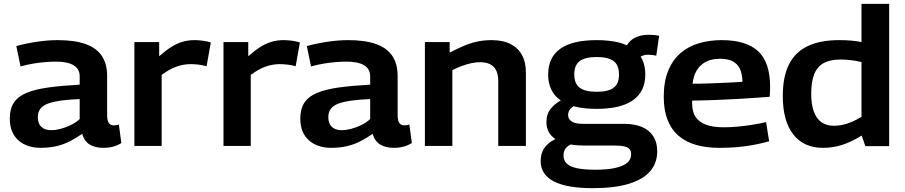

<svg xmlns="http://www.w3.org/2000/svg" viewBox="-20 -760 4711 1000"><path d="M31 -142Q31 -193 52.5 -225.5Q74 -258 119 -276.5Q164 -295 232.5 -304.5Q301 -314 395 -319V-363Q395 -401 363.5 -420Q332 -439 271 -439Q246 -439 215 -436.5Q184 -434 151.5 -428.5Q119 -423 87 -414L65 -520Q115 -534 172 -542.5Q229 -551 280 -551Q369 -551 426 -530.5Q483 -510 510.5 -468.5Q538 -427 538 -365V-162Q538 -130 547.5 -118.5Q557 -107 572 -107Q578 -107 585.5 -108Q593 -109 599 -112L612 -15Q593 -3 569.5 3.5Q546 10 519 10Q476 10 447.5 -7Q419 -24 408 -63Q378 -42 345.5 -25Q313 -8 275 1Q237 10 191 10Q157 10 128 0.5Q99 -9 77 -28Q55 -47 43 -75.5Q31 -104 31 -142ZM177 -150Q177 -116 195.5 -99Q214 -82 246 -82Q269 -82 296 -89Q323 -96 349.5 -109Q376 -122 395 -140V-244Q342 -242 301 -236.5Q260 -231 232.5 -221.5Q205 -212 191 -194.5Q177 -177 177 -150Z M809 -541V-467Q844 -498 873 -516Q902 -534 931 -542.5Q960 -551 993 -551Q1014 -551 1036 -548Q1058 -545 1078 -539L1056 -415Q1035 -421 1013.5 -423.5Q992 -426 972 -426Q937 -426 900.5 -413.5Q864 -401 822 -370V0H680V-541Z M1273 -541V-467Q1308 -498 1337 -516Q1366 -534 1395 -542.5Q1424 -551 1457 -551Q1478 -551 1500 -548Q1522 -545 1542 -539L1520 -415Q1499 -421 1477.5 -423.5Q1456 -426 1436 -426Q1401 -426 1364.5 -413.5Q1328 -401 1286 -370V0H1144V-541Z M1544 -142Q1544 -193 1565.5 -225.5Q1587 -258 1632 -276.5Q1677 -295 1745.5 -304.5Q1814 -314 1908 -319V-363Q1908 -401 1876.5 -420Q1845 -439 1784 -439Q1759 -439 1728 -436.5Q1697 -434 1664.5 -428.5Q1632 -423 1600 -414L1578 -520Q1628 -534 1685 -542.5Q1742 -551 1793 -551Q1882 -551 1939 -530.5Q1996 -510 2023.5 -468.5Q2051 -427 2051 -365V-162Q2051 -130 2060.5 -118.5Q2070 -107 2085 -107Q2091 -107 2098.5 -108Q2106 -109 2112 -112L2125 -15Q2106 -3 2082.5 3.5Q2059 10 2032 10Q1989 10 1960.5 -7Q1932 -24 1921 -63Q1891 -42 1858.5 -25Q1826 -8 1788 1Q1750 10 1704 10Q1670 10 1641 0.5Q1612 -9 1590 -28Q1568 -47 1556 -75.5Q1544 -104 1544 -142ZM1690 -150Q1690 -116 1708.5 -99Q1727 -82 1759 -82Q1782 -82 1809 -89Q1836 -96 1862.5 -109Q1889 -122 1908 -140V-244Q1855 -242 1814 -236.5Q1773 -231 1745.5 -221.5Q1718 -212 1704 -194.5Q1690 -177 1690 -150Z M2193 0V-541H2322V-486Q2362 -507 2396.5 -521.5Q2431 -536 2466 -543.5Q2501 -551 2540 -551Q2600 -551 2639.5 -530.5Q2679 -510 2699 -472.5Q2719 -435 2719 -385V0H2575V-338Q2575 -387 2551.5 -411.5Q2528 -436 2481 -436Q2456 -436 2432.5 -430.5Q2409 -425 2385.5 -416.5Q2362 -408 2336 -395V0Z M3067 220Q2932 220 2864 184.5Q2796 149 2796 79Q2796 51 2805.5 28.5Q2815 6 2837 -13Q2859 -32 2897 -46L2976 -19Q2955 -11 2941 -1Q2927 9 2921 21.5Q2915 34 2915 50Q2915 75 2931.5 91.5Q2948 108 2984.5 116Q3021 124 3080 124Q3144 124 3185.5 114.5Q3227 105 3247 87.5Q3267 70 3267 45Q3267 27 3259 17Q3251 7 3231.5 2.5Q3212 -2 3179 -2H3023Q2962 -2 2918 -15Q2874 -28 2850 -55.5Q2826 -83 2826 -124Q2826 -166 2849 -194.5Q2872 -223 2914 -244L2991 -220Q2967 -209 2953 -195.5Q2939 -182 2939 -161Q2939 -139 2958 -127Q2977 -115 3016 -115H3228Q3314 -115 3358.5 -77.5Q3403 -40 3403 28Q3403 89 3366 132Q3329 175 3254.5 197.5Q3180 220 3067 220ZM3088 -193Q2961 -193 2898 -238.5Q2835 -284 2835 -372Q2835 -461 2898 -506Q2961 -551 3088 -551Q3214 -551 3277.5 -506Q3341 -461 3341 -372Q3341 -284 3277.5 -238.5Q3214 -193 3088 -193ZM3088 -282Q3148 -282 3176 -303Q3204 -324 3204 -372Q3204 -421 3176 -442Q3148 -463 3088 -463Q3028 -463 2999.5 -442Q2971 -421 2971 -372Q2971 -324 2999.5 -303Q3028 -282 3088 -282ZM3293 -440 3236 -504Q3250 -542 3281.5 -560.5Q3313 -579 3361 -579Q3375 -579 3388 -577.5Q3401 -576 3413 -574L3398 -470Q3389 -472 3378 -473.5Q3367 -475 3357 -475Q3335 -475 3319 -466.5Q3303 -458 3293 -440Z M3727 10Q3658 10 3604.5 -5.5Q3551 -21 3513.5 -53.5Q3476 -86 3456.5 -136.5Q3437 -187 3437 -256Q3437 -336 3460.5 -392.5Q3484 -449 3525 -484Q3566 -519 3621 -535Q3676 -551 3738 -551Q3867 -551 3929 -493Q3991 -435 3991 -307Q3991 -298 3990.5 -284Q3990 -270 3989 -256Q3963 -254 3922 -251Q3881 -248 3828.5 -245Q3776 -242 3714.5 -239.5Q3653 -237 3585 -236Q3585 -232 3585 -228.5Q3585 -225 3585 -220Q3585 -177 3603.5 -150Q3622 -123 3658.5 -110Q3695 -97 3749 -97Q3785 -97 3822.5 -100.5Q3860 -104 3897.5 -110Q3935 -116 3970 -124L3986 -24Q3950 -14 3909 -6Q3868 2 3823 6Q3778 10 3727 10ZM3587 -324Q3631 -324 3671.5 -325.5Q3712 -327 3747 -328.5Q3782 -330 3807.5 -331.5Q3833 -333 3847 -334Q3846 -377 3833 -403Q3820 -429 3794.5 -441.5Q3769 -454 3730 -454Q3705 -454 3682 -448Q3659 -442 3639 -427Q3619 -412 3605.5 -387.5Q3592 -363 3587 -324Z M4487 1 4468 -54Q4415 -21 4366.5 -5.5Q4318 10 4266 10Q4166 10 4111.5 -60Q4057 -130 4057 -260Q4057 -360 4089 -424Q4121 -488 4186 -519.5Q4251 -551 4351 -551Q4378 -551 4408 -549Q4438 -547 4467 -541V-740H4611V1ZM4467 -151V-437Q4436 -444 4409 -447Q4382 -450 4358 -450Q4306 -450 4272 -432.5Q4238 -415 4221.5 -375.5Q4205 -336 4205 -271Q4205 -215 4219 -178Q4233 -141 4259 -123Q4285 -105 4322 -105Q4345 -105 4367.5 -109.5Q4390 -114 4414.5 -124.5Q4439 -135 4467 -151Z"/></svg>

Font: Georama SemiExpanded SemiBold
Style: Regular
Weight: 600
Width: 6
Designer: Jean-Baptiste Levee
Foundry: Production Type
Version: Version 1.001